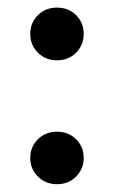

<svg xmlns="http://www.w3.org/2000/svg" viewBox="-20 -464 292 492"><path d="M126 -126.5Q156 -126.5 175.2 -107Q194.5 -87.5 194.5 -59Q194.5 -31.5 175.2 -11.8Q156 8 126 8Q96.5 8 77 -11.8Q57.5 -31.5 57.5 -59Q57.5 -87.5 77 -107Q96.5 -126.5 126 -126.5ZM126 -444.5Q156 -444.5 175.2 -425Q194.5 -405.5 194.5 -377Q194.5 -349 175.2 -329.2Q156 -309.5 126 -309.5Q96.5 -309.5 77 -329.2Q57.5 -349 57.5 -377Q57.5 -405.5 77 -425Q96.5 -444.5 126 -444.5Z"/></svg>

Font: Newsreader 24pt Medium
Style: Regular
Weight: 500
Designer: Hugues Gentile
Foundry: Production Type
Version: Version 1.003